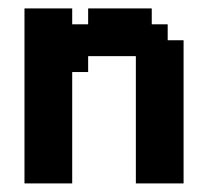

<svg xmlns="http://www.w3.org/2000/svg" viewBox="-20 -427 484 447"><path d="M148.1 -370.4H185.2V-407.4H333.3V-370.4H370.4V-333.3H407.4V0H296.3V-296.3H185.2V-259.3H148.1V0H37V-407.4H148.1Z"/></svg>

Font: Jersey 15
Style: Regular
Weight: 400
Designer: Sarah Cadigan-Fried
Version: Version 1.001; ttfautohint (v1.8.4.7-5d5b)